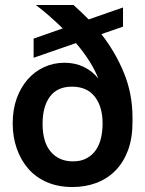

<svg xmlns="http://www.w3.org/2000/svg" viewBox="-20 -741 583 771"><path d="M271 10Q214 10 169.5 -9Q125 -28 94.5 -62.5Q64 -97 47.5 -144Q31 -191 31 -246Q31 -301 47 -345.5Q63 -390 91 -422Q119 -454 157 -471.5Q195 -489 239 -489Q282 -489 317 -472Q352 -455 375 -425Q361 -461 338 -497Q315 -533 285 -568L115 -509V-586L232 -627Q206 -652 179.5 -675.5Q153 -699 124 -721H275Q291 -707 306 -692.5Q321 -678 336 -663L474 -711V-634L387 -604Q444 -531 478 -447.5Q512 -364 512 -270V-250Q512 -186 494 -137.5Q476 -89 443.5 -56Q411 -23 367 -6.5Q323 10 271 10ZM151 -244Q151 -170 184 -131.5Q217 -93 273 -93Q306 -93 329 -106Q352 -119 366 -140Q380 -161 386 -188.5Q392 -216 392 -245Q392 -313 360.5 -353Q329 -393 269 -393Q210 -393 180.5 -353Q151 -313 151 -244Z"/></svg>

Font: CyStack Display SemiBold
Style: Regular
Weight: 600
Designer: Weizhong Zhang
Foundry: 本地遙控
Version: Version 1.000;Glyphs 3.1.2 (3151)